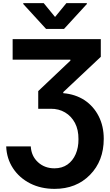

<svg xmlns="http://www.w3.org/2000/svg" viewBox="-20 -974 693 1209"><path d="M19 -52.2H173.8Q177.2 8.8 219.2 47.4Q261.2 85.9 322.8 85.9Q370.6 85.9 404.8 62Q438.5 38.1 456.5 -3.4Q474.6 -44.9 474.1 -97.7Q474.6 -156.7 452.1 -199.7Q429.2 -242.7 389.6 -266.1Q350.1 -289.6 299.3 -289.1H220.7V-400.4L423.3 -592.3V-598.1H59.6V-727.5H614.7V-616.2L378.4 -394V-387.2Q454.1 -380.9 512.2 -343.3Q569.8 -304.7 601.6 -241.9Q633.3 -179.2 633.3 -100.1Q633.3 39.1 546.6 127.2Q460 215.3 323.7 215.3Q238.3 215.3 170.4 181.2Q102.1 146.5 62 85.7Q22 24.9 19 -52.2ZM126.5 -954.1H255.4L326.7 -867.2L397.9 -954.1H526.9V-948.7L383.3 -792H270L126.5 -948.7Z"/></svg>

Font: Inter Tight Stencil
Style: Bold
Weight: 700
Designer: Rasmus Andersson
Foundry: rsms
Version: Version 3.004;Glyphs 3.1.2 (3151)